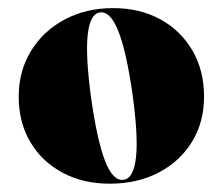

<svg xmlns="http://www.w3.org/2000/svg" viewBox="-20 -734 536 462"><path d="M252 -714.5Q316.5 -714.5 365.8 -687.5Q415 -660.5 443 -612.5Q471 -564.5 471 -501.5Q471 -440 442 -392.8Q413 -345.5 361.8 -318.8Q310.5 -292 244 -292Q180 -292 130.5 -318.5Q81 -345 53 -392.2Q25 -439.5 25 -501.5Q25 -563 54.5 -611.2Q84 -659.5 135.5 -687Q187 -714.5 252 -714.5ZM277.5 -301.5Q301.5 -304.5 307.2 -355.2Q313 -406 298.5 -510Q283.5 -613 264.2 -660.5Q245 -708 220 -704Q196.5 -700.5 191 -650Q185.5 -599.5 199.5 -496Q214.5 -392.5 233.5 -345Q252.5 -297.5 277.5 -301.5Z"/></svg>

Font: Fraunces 144pt S000 Black
Style: Regular
Weight: 900
Version: Version 1.000; ttfautohint (v1.8.3)